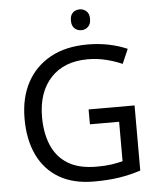

<svg xmlns="http://www.w3.org/2000/svg" viewBox="-61 -967 849 1028"><g transform="rotate(-5 364.0 -452.5)"><path d="M407 -377H654V-27Q596 -8 537 1Q478 10 403 10Q292 10 216 -34.5Q140 -79 100.5 -161.5Q61 -244 61 -357Q61 -469 105 -551Q149 -633 231.5 -678.5Q314 -724 431 -724Q491 -724 544.5 -713Q598 -702 644 -682L610 -604Q572 -621 524.5 -633Q477 -645 426 -645Q298 -645 226.5 -568Q155 -491 155 -357Q155 -272 182.5 -206.5Q210 -141 269 -104.5Q328 -68 424 -68Q471 -68 504 -73Q537 -78 564 -85V-297H407ZM406 -915Q426 -915 441.5 -901.5Q457 -888 457 -859Q457 -831 441.5 -817Q426 -803 406 -803Q384 -803 369 -817Q354 -831 354 -859Q354 -888 369 -901.5Q384 -915 406 -915Z"/></g></svg>

Font: Noto Sans Chakma
Style: Regular
Weight: 400
Designer: Zachary Quinn Scheuren - Monotype Design Team
Foundry: Monotype Imaging Inc.
Version: Version 2.003; ttfautohint (v1.8.4.7-5d5b)